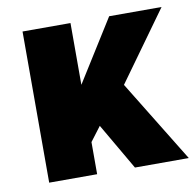

<svg xmlns="http://www.w3.org/2000/svg" viewBox="-65 -598 676 664"><g transform="rotate(-10 273.0 -265.5)"><path d="M356.9 0 262.2 -163.1 224.1 -112.8V0H55.7V-530.8H224.1V-314L359.9 -530.8H543.9L369.1 -288.1L545.9 0Z"/></g></svg>

Font: Epilogue ExtraBold
Style: Regular
Weight: 800
Designer: Tyler Finck
Foundry: Etcetera Type Co
Version: Version 2.112